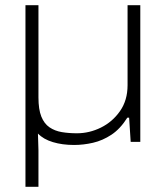

<svg xmlns="http://www.w3.org/2000/svg" viewBox="-20 -546 638 739"><path d="M78 173V-526H128V-171Q128 -125 139 -97.5Q150 -70 170.5 -56Q191 -42 218 -37.5Q245 -33 276 -33Q324 -33 368.5 -55Q413 -77 442 -118.5Q471 -160 471 -218V-526H520V0H483L477 -93H470Q443 -50 409 -27.5Q375 -5 338 3.5Q301 12 265 12Q220 12 183.5 1Q147 -10 126 -32Q126 -20 127 -1.5Q128 17 128 32V173Z"/></svg>

Font: Archivo SemiExpanded Thin
Style: Regular
Weight: 250
Width: 6
Designer: Hector Gatti
Foundry: Omnibus-Type
Version: Version 2.001